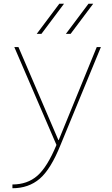

<svg xmlns="http://www.w3.org/2000/svg" viewBox="-20 -770 597 1020"><path d="M355 -590H330L450 -750H475ZM200 -590H175L295 -750H320ZM290 -26H292L494 -520H516L302 -1Q250 129 191 179.5Q132 230 46 230V210Q125 210 178 164Q231 118 280 0L56 -520H78Z"/></svg>

Font: M PLUS 1p Thin
Style: Regular
Weight: 250
Version: Version 1.062